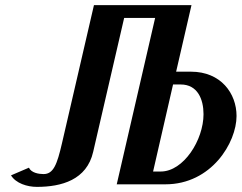

<svg xmlns="http://www.w3.org/2000/svg" viewBox="-20 -720 944 750"><path d="M904 -267C904 -355 843 -440 726 -440H668L728 -700H347L222 -160C203 -78 189 -40 150 -40C131 -40 102 -45 93 -65L23 -35C42 -4 86 10 124 10C220 10 319 -17 344 -127L465 -650H586L436 0H626C806 0 904 -163 904 -267ZM608 -50H578L656 -390H686C752 -390 775 -332 775 -274C775 -173 697 -50 608 -50Z"/></svg>

Font: Pfennig
Style: BoldItalic
Weight: 700
Italic angle: -13°
Version: Version 20100423